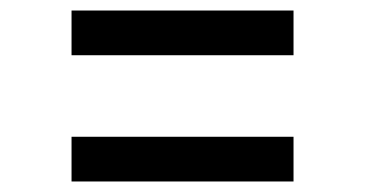

<svg xmlns="http://www.w3.org/2000/svg" viewBox="-20 -552 694 365"><path d="M116 -447V-532H538V-447ZM116 -207V-292H538V-207Z"/></svg>

Font: Plus Jakarta Display
Style: Regular
Weight: 400
Designer: Gumpita Rahayu
Foundry: Tokotype Studio
Version: Version 1.000;hotconv 1.0.109;makeotfexe 2.5.65596